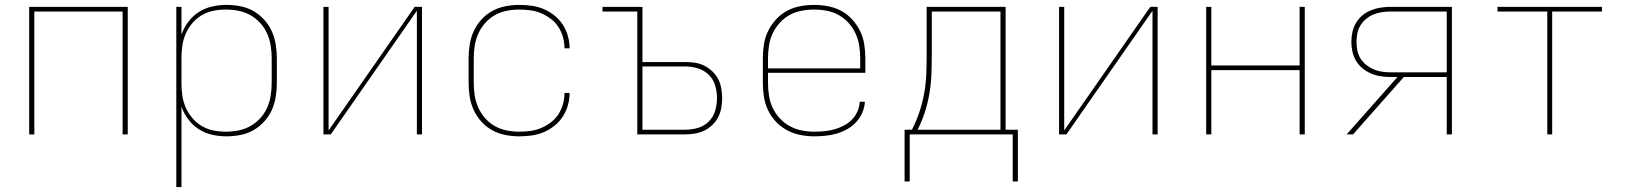

<svg xmlns="http://www.w3.org/2000/svg" viewBox="-20 -548 6640 783"><path d="M99 0V-520H501V0H480V-501H120V0Z M699 215V-520H720V-407Q730 -435 748 -459Q766 -483 791 -499Q816 -515 845 -521.5Q874 -528 904 -528Q932 -528 960.5 -522.5Q989 -517 1013.5 -503Q1038 -489 1057.5 -467.5Q1077 -446 1088.5 -420.5Q1100 -395 1104.5 -366.5Q1109 -338 1109 -310V-210Q1109 -182 1104.5 -153.5Q1100 -125 1088.5 -99.5Q1077 -74 1057.5 -52.5Q1038 -31 1013.5 -17Q989 -3 960.5 2.5Q932 8 904 8Q874 8 845 1.5Q816 -5 791 -21Q766 -37 748 -61Q730 -85 720 -113V215ZM901 -11Q927 -11 952.5 -16Q978 -21 1000.5 -33.5Q1023 -46 1041 -65.5Q1059 -85 1069.5 -109Q1080 -133 1084 -158.5Q1088 -184 1088 -210V-310Q1088 -336 1084 -361.5Q1080 -387 1069.5 -411Q1059 -435 1041 -454.5Q1023 -474 1000.5 -486.5Q978 -499 952.5 -504Q927 -509 901 -509Q875 -509 850 -504Q825 -499 803 -486Q781 -473 764 -453Q747 -433 737 -409.5Q727 -386 723.5 -361Q720 -336 720 -310V-210Q720 -184 723.5 -159Q727 -134 737 -110.5Q747 -87 764 -67Q781 -47 803 -34Q825 -21 850 -16Q875 -11 901 -11Z M1299 0V-520H1320V-16L1671 -520H1701V0H1680V-504L1329 0Z M2098 8Q2069 8 2041 2.5Q2013 -3 1988 -16.5Q1963 -30 1943.5 -51.5Q1924 -73 1912 -99Q1900 -125 1895.5 -153.5Q1891 -182 1891 -210V-310Q1891 -338 1895.5 -366.5Q1900 -395 1912 -421Q1924 -447 1943.5 -468.5Q1963 -490 1988 -503.5Q2013 -517 2041 -522.5Q2069 -528 2098 -528Q2123 -528 2148.5 -524.5Q2174 -521 2197.5 -511Q2221 -501 2241 -485Q2261 -469 2275 -447.5Q2289 -426 2296 -401Q2303 -376 2303 -351H2282Q2282 -374 2276 -396Q2270 -418 2257.5 -437.5Q2245 -457 2226.5 -471Q2208 -485 2187 -494Q2166 -503 2143 -506Q2120 -509 2098 -509Q2072 -509 2046.5 -504Q2021 -499 1998.5 -486.5Q1976 -474 1958.5 -454Q1941 -434 1930.5 -410.5Q1920 -387 1916 -361.5Q1912 -336 1912 -310V-210Q1912 -184 1916 -158.5Q1920 -133 1930.5 -109.5Q1941 -86 1958.5 -66Q1976 -46 1998.5 -33.5Q2021 -21 2046.5 -16Q2072 -11 2098 -11Q2120 -11 2143 -14Q2166 -17 2187 -26Q2208 -35 2226.5 -49Q2245 -63 2257.5 -82.5Q2270 -102 2276 -124Q2282 -146 2282 -169H2303Q2303 -144 2296 -119Q2289 -94 2275 -72.5Q2261 -51 2241 -35Q2221 -19 2197.5 -9Q2174 1 2148.5 4.5Q2123 8 2098 8Z M2579 0V-501H2437V-520H2600V-295H2775Q2795 -295 2815 -292Q2835 -289 2852.5 -280Q2870 -271 2885 -257Q2900 -243 2909 -225Q2918 -207 2921.5 -187.5Q2925 -168 2925 -148Q2925 -128 2921.5 -108Q2918 -88 2909 -70.5Q2900 -53 2885 -38.5Q2870 -24 2852.5 -15.5Q2835 -7 2815 -3.5Q2795 0 2775 0ZM2775 -19Q2801 -19 2826.5 -26.5Q2852 -34 2870.5 -52.5Q2889 -71 2896.5 -96.5Q2904 -122 2904 -148Q2904 -174 2896.5 -199.5Q2889 -225 2870.5 -243Q2852 -261 2826.5 -269Q2801 -277 2775 -277H2600V-19Z M3301 8Q3273 8 3244.5 2.5Q3216 -3 3190.5 -16.5Q3165 -30 3145 -51Q3125 -72 3112.5 -98Q3100 -124 3095.5 -152.5Q3091 -181 3091 -210V-310Q3091 -339 3095.5 -367.5Q3100 -396 3112.5 -421.5Q3125 -447 3144.5 -468.5Q3164 -490 3189 -503.5Q3214 -517 3242.5 -522.5Q3271 -528 3300 -528Q3329 -528 3357.5 -522.5Q3386 -517 3411 -503.5Q3436 -490 3455.5 -468.5Q3475 -447 3487.5 -421.5Q3500 -396 3504.5 -367.5Q3509 -339 3509 -310V-251H3112V-210Q3112 -184 3116 -158Q3120 -132 3131 -108.5Q3142 -85 3160 -65.5Q3178 -46 3201 -33.5Q3224 -21 3249.5 -16Q3275 -11 3301 -11Q3322 -11 3342.5 -13Q3363 -15 3382.5 -20.5Q3402 -26 3420.5 -35.5Q3439 -45 3453.5 -59.5Q3468 -74 3476.5 -93Q3485 -112 3486 -133H3507Q3506 -110 3496.5 -88.5Q3487 -67 3471.5 -50Q3456 -33 3435.5 -21.5Q3415 -10 3393 -3.5Q3371 3 3347.5 5.5Q3324 8 3301 8ZM3112 -269H3488V-310Q3488 -336 3484 -362Q3480 -388 3469 -411.5Q3458 -435 3440.5 -454.5Q3423 -474 3400.5 -486.5Q3378 -499 3352 -504Q3326 -509 3300 -509Q3274 -509 3248 -504Q3222 -499 3199.5 -486.5Q3177 -474 3159.5 -454.5Q3142 -435 3131 -411.5Q3120 -388 3116 -362Q3112 -336 3112 -310Z M3690 192H3669V-19H3699Q3717 -54 3729.5 -91.5Q3742 -129 3749 -168Q3756 -207 3757.5 -246.5Q3759 -286 3759 -325V-520H4081V-19H4131V192H4110V0H3690ZM4060 -19V-501H3780V-325Q3780 -286 3778.5 -246.5Q3777 -207 3770.5 -168Q3764 -129 3752 -91.5Q3740 -54 3722 -19Z M4299 0V-520H4320V-16L4671 -520H4701V0H4680V-504L4329 0Z M4899 0V-520H4920V-281H5280V-520H5301V0H5280V-262H4920V0Z M5472 0 5679 -234H5651Q5631 -234 5611 -237Q5591 -240 5572 -248Q5553 -256 5537 -269Q5521 -282 5510.5 -299.5Q5500 -317 5495.5 -337Q5491 -357 5491 -377Q5491 -398 5495.5 -418Q5500 -438 5510.5 -455.5Q5521 -473 5537 -486Q5553 -499 5572 -506.5Q5591 -514 5611 -517Q5631 -520 5651 -520H5901V0H5880V-234H5705L5498 0ZM5651 -253H5880V-501H5651Q5634 -501 5616.5 -498.5Q5599 -496 5582.5 -489.5Q5566 -483 5552 -471.5Q5538 -460 5528.5 -445Q5519 -430 5515.5 -412.5Q5512 -395 5512 -377Q5512 -360 5515.5 -342Q5519 -324 5528.5 -309Q5538 -294 5552 -283Q5566 -272 5582.5 -265Q5599 -258 5616.5 -255.5Q5634 -253 5651 -253Z M6290 0V-501H6087V-520H6513V-501H6310V0Z"/></svg>

Font: Iosevka SS04 Thin Extended
Style: Regular
Weight: 100
Width: 7
Monospace: yes
Designer: Belleve Invis
Foundry: Belleve Invis
Version: Version 19.0.0; ttfautohint (v1.8.4)